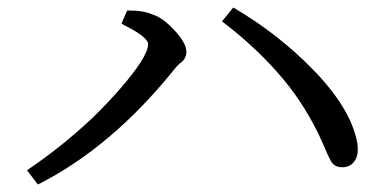

<svg xmlns="http://www.w3.org/2000/svg" viewBox="-20 -603 1040 512"><path d="M893 -157Q870 -157 861 -176Q854 -189 842 -218Q799 -316 734 -393.5Q669 -471 581 -539L572 -546L602 -583Q722 -513 816 -416Q864 -367 894 -318Q924 -269 933 -221Q934 -212 934 -203.5Q934 -195 932 -187Q927 -172 917 -164.5Q907 -157 893 -157ZM477 -465Q477 -446 461 -435Q452 -428 439 -411Q278 -213 89 -115L81 -111L52 -149Q144 -211 226 -288Q267 -328 301 -367Q335 -406 355 -437Q375 -468 375 -486Q375 -492 365 -502Q349 -517 313 -535L304 -540L319 -575H326Q362 -575 385 -565Q413 -557 445 -522.5Q477 -488 477 -465Z"/></svg>

Font: Early Summer Mincho Screen
Style: Regular
Weight: 400
Designer: GuiWonder
Version: Version 1.002